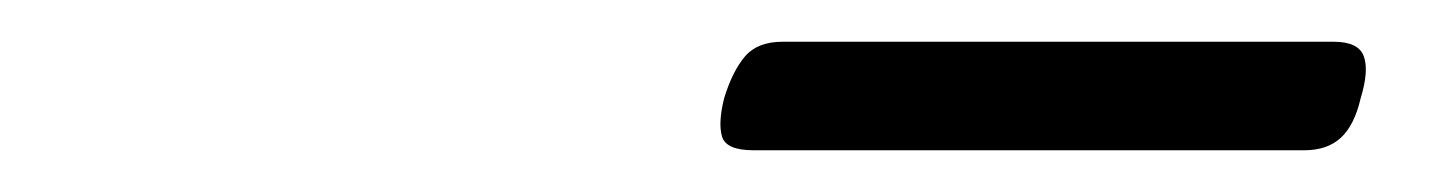

<svg xmlns="http://www.w3.org/2000/svg" viewBox="-20 -778 685 92"><path d="M341 -706Q328 -706 326 -712.5Q324 -719 327 -731Q331 -744 337 -751Q343 -758 355 -758H619Q631 -758 633.5 -751Q636 -744 632 -731Q629 -718 622.5 -712Q616 -706 605 -706Z"/></svg>

Font: Playwrite CO ExtraLight
Style: Regular
Weight: 250
Version: Version 1.002